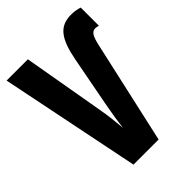

<svg xmlns="http://www.w3.org/2000/svg" viewBox="-209 -819 919 919"><g transform="rotate(-45 250.0 -359.5)"><path d="M145 0H315L432 -523C443 -573 455 -591 477 -591C484 -591 491 -589 498 -587V-710C483 -715 466 -719 441 -719C363 -719 327 -672 304 -553L256 -301C247 -254 239 -205 234 -160C230 -206 225 -251 216 -301L144 -714H0Z"/></g></svg>

Font: Noto Sans Mono ExtraCondensed ExtraBold
Style: Regular
Weight: 800
Width: 2
Designer: Monotype Design Team
Foundry: Monotype Imaging Inc.
Version: Version 2.014